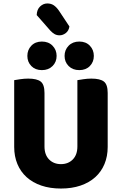

<svg xmlns="http://www.w3.org/2000/svg" viewBox="-20 -1071 704 1109"><path d="M332 18Q269 18 219 1Q169 -16 134 -47.5Q99 -79 80.5 -123.5Q62 -168 62 -222V-608Q74 -610 97 -613.5Q120 -617 143 -617Q193 -617 215 -600Q237 -583 237 -534V-225Q237 -177 263.5 -150Q290 -123 332 -123Q374 -123 400.5 -150Q427 -177 427 -225V-608Q439 -610 462 -613.5Q485 -617 508 -617Q558 -617 580 -600Q602 -583 602 -534V-222Q602 -168 583.5 -123.5Q565 -79 530 -47.5Q495 -16 445 1Q395 18 332 18ZM307 -748Q307 -713 283.5 -689.5Q260 -666 222 -666Q184 -666 161 -689.5Q138 -713 138 -748Q138 -783 161 -807Q184 -831 222 -831Q260 -831 283.5 -807Q307 -783 307 -748ZM522 -748Q522 -713 499 -689.5Q476 -666 438 -666Q400 -666 376.5 -689.5Q353 -713 353 -748Q353 -783 376.5 -807Q400 -831 438 -831Q476 -831 499 -807Q522 -783 522 -748ZM192 -984Q193 -1016 211.5 -1033.5Q230 -1051 253 -1051Q275 -1051 290.5 -1040.5Q306 -1030 320 -1010L381 -918Q377 -893 360 -880Q343 -867 324 -867Q308 -867 295.5 -874Q283 -881 270 -895Z"/></svg>

Font: Baloo Da 2 ExtraBold
Style: Regular
Weight: 800
Designer: Noopur Datye, Sulekha Rajkumar and Ek Type
Foundry: Ek Type
Version: Version 1.640;hotconv 1.0.111;makeotfexe 2.5.65597; ttfautoh